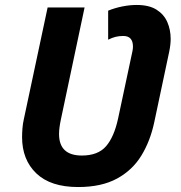

<svg xmlns="http://www.w3.org/2000/svg" viewBox="-20 -744 731 774"><path d="M295 10Q184 10 126.5 -45Q69 -100 69 -191Q69 -207 70.5 -226.5Q72 -246 76 -263L172 -714H321L226 -265Q218 -228 218 -204Q218 -117 310 -117Q375 -117 407.5 -154.5Q440 -192 456 -266L514 -538Q515 -543 515.5 -547.5Q516 -552 516 -556Q516 -599 477 -599Q460 -599 446 -595.5Q432 -592 416 -584V-701Q443 -712 473 -718Q503 -724 531 -724Q581 -724 611 -705Q641 -686 654.5 -655Q668 -624 668 -587Q668 -564 662 -535L602 -252Q586 -176 550 -117Q514 -58 451.5 -24Q389 10 295 10Z"/></svg>

Font: BC Sans
Style: Bold Italic
Weight: 700
Italic angle: -12°
Designer: Monotype Design Team
Province of B.C.
Foundry: Monotype Imaging Inc.
Version: Version 2.000;GOOG;noto-source:20170915:90ef993387c0